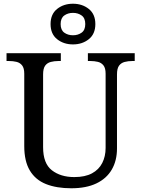

<svg xmlns="http://www.w3.org/2000/svg" viewBox="-20 -999 757 1029"><path d="M362 10Q283 10 226.5 -12.5Q170 -35 140 -85Q110 -135 110 -216V-604Q110 -634 98.5 -648.5Q87 -663 68.5 -667.5Q50 -672 28 -672H15V-714H306V-672H293Q271 -672 252 -667Q233 -662 222 -647Q211 -632 211 -600V-210Q211 -123 258 -86.5Q305 -50 378 -50Q436 -50 473 -70Q510 -90 528 -125.5Q546 -161 546 -206V-604Q546 -634 534.5 -648.5Q523 -663 504.5 -667.5Q486 -672 464 -672H451V-714H702V-672H689Q667 -672 648 -667Q629 -662 618 -647Q607 -632 607 -600V-204Q607 -138 579 -90Q551 -42 496.5 -16Q442 10 362 10ZM371 -761Q321 -761 286 -789Q251 -817 251 -870Q251 -923 286 -951Q321 -979 371 -979Q421 -979 456 -951Q491 -923 491 -870Q491 -817 456 -789Q421 -761 371 -761ZM371 -810Q398 -810 417.5 -824Q437 -838 437 -870Q437 -902 417.5 -916Q398 -930 371 -930Q344 -930 324.5 -916Q305 -902 305 -870Q305 -838 324.5 -824Q344 -810 371 -810Z"/></svg>

Font: Noto Serif Tamil
Style: Italic
Weight: 400
Italic angle: -12°
Designer: Indian Type Foundry, Tom Grace, and the Monotype Design Team
Foundry: Monotype Imaging Inc.
Version: Version 2.003